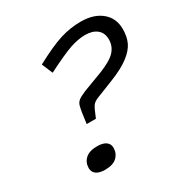

<svg xmlns="http://www.w3.org/2000/svg" viewBox="-170 -861 972 1011"><g transform="rotate(-30 316.0 -355.0)"><path d="M272.9 -242.2H216.8Q226.1 -317.9 232.9 -342.8Q237.3 -360.8 250.5 -371.8Q263.7 -382.8 297.9 -397L414.1 -440.9Q487.3 -469.7 514.2 -499.8Q541 -529.8 541 -569.8Q541 -609.9 514.9 -631.3Q488.8 -652.8 443.8 -652.8Q400.9 -652.8 351.3 -636Q301.8 -619.1 196.8 -565.9L168.9 -631.8Q271 -686.5 332.8 -705.8Q394.5 -725.1 459 -725.1Q537.6 -725.1 584.7 -686Q631.8 -647 631.8 -581.1Q631.8 -534.7 616.2 -501Q600.6 -467.3 559.1 -435.5Q517.6 -403.8 444.8 -375L338.9 -333Q314.9 -323.7 304.2 -309.1Q293.5 -294.4 272.9 -242.2ZM205.1 -113.8Q240.2 -113.8 258.5 -100.6Q276.9 -87.4 276.9 -64Q276.9 -29.8 253.2 -7.3Q229.5 15.1 182.1 15.1Q146.5 15.1 128.2 1.7Q109.9 -11.7 109.9 -35.2Q109.9 -69.3 133.8 -91.6Q157.7 -113.8 205.1 -113.8Z"/></g></svg>

Font: IntelOne Mono
Style: Italic
Weight: 400
Italic angle: -16°
Designer: Fred Shallcrass
Foundry: Frere-Jones Type LLC
Version: Version 1.200;hotconv 1.1.0;makeotfexe 2.6.0;FJTRelease1.2